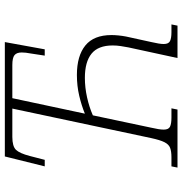

<svg xmlns="http://www.w3.org/2000/svg" viewBox="0 -754 754 794"><g transform="rotate(-90 377.0 -357.0)"><path d="M81 0 86 -25H124Q148 -25 162.5 -30.5Q177 -36 186 -54Q195 -72 203 -109L325 -683H208Q169 -683 154.5 -668Q140 -653 129 -611L113 -549H86L127 -714H600L570 -549H544L553 -608Q555 -617 556 -627Q557 -637 557 -644Q557 -665 546 -674Q535 -683 505 -683H368L304 -383Q338 -397 378.5 -406.5Q419 -416 464 -416Q543 -416 586 -381Q629 -346 629 -273Q629 -260 627.5 -244.5Q626 -229 623 -213L600 -108Q592 -74 592 -57Q592 -37 604 -31Q616 -25 641 -25H673L668 0H534L578 -203Q581 -219 583.5 -235Q586 -251 586 -268Q586 -328 552 -355.5Q518 -383 452 -383Q412 -383 371.5 -374Q331 -365 297 -350L246 -109Q238 -75 238 -57Q238 -37 250 -31Q262 -25 288 -25H326L321 0Z"/></g></svg>

Font: Noto Serif SemiCondensed ExtraLight
Style: Italic
Weight: 200
Width: 4
Italic angle: -12°
Designer: Monotype Design Team
Foundry: Monotype Imaging Inc.
Version: Version 2.013